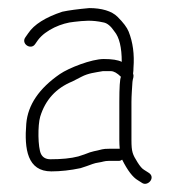

<svg xmlns="http://www.w3.org/2000/svg" viewBox="-20 -479 444 475"><path d="M107 -55C129 -55 154.7 -57.7 179.2 -63L194.4 -68C205.3 -71.7 212.8 -75.5 224.4 -77C233.8 -78.2 237.9 -81 249.2 -81H274.2C276.9 -81 279.6 -82 282.2 -84C295.6 -57.2 308.6 -40.2 321.2 -33L332.2 -26C346.2 -17.6 366.5 -40.5 347.2 -52L336.2 -59C331.6 -61.7 326.2 -67.8 320.2 -77.5C308.1 -97 305.2 -102.8 305.2 -133V-227C305.2 -241.9 306.9 -264 307.7 -276.5C308.4 -286.1 312.2 -288 309.2 -297C309.9 -301.7 310.2 -306.3 310.2 -311C312.8 -344.5 308.8 -374.5 298.2 -401C294.2 -411 285.1 -423.2 270.7 -437.5C256.4 -451.8 231.2 -459 200.8 -459C172.8 -456.5 150.4 -453.5 134 -450C92.3 -436.1 64.3 -418.4 50 -397L43 -387C31 -371 56.4 -354 67 -370L74 -380C93.1 -405.4 133 -422.3 163.6 -425C187.5 -427.6 206.4 -430.1 236 -423.5C245.2 -421.9 254.3 -414.4 263.2 -401C275.2 -386.6 281.2 -361.6 281.2 -326C271.9 -330.7 257.1 -333 236.7 -333C206.2 -333 150 -310.8 128.3 -295.9C76.7 -260.4 48.9 -219.5 45 -173C39.8 -109.9 47.8 -55 107 -55ZM275.2 -227V-133C275.2 -125 275.6 -117.7 276.2 -111H250.5C242.3 -111 236.1 -110.5 232.4 -109.5C215.6 -104.7 210.6 -106.1 188.8 -97L173.6 -92C155.1 -87.1 131.9 -85 105 -85C93.7 -85 85.9 -89.3 81.5 -98C73.6 -113.8 73.1 -169.3 79.5 -190.5C92.2 -232 118.7 -261 159 -277.5C165.1 -280.5 172.5 -284.3 181.4 -289C198.8 -298.1 214.9 -299.5 234.4 -303H254.2C261.6 -303 269.9 -298.3 279.2 -289C276.6 -283.7 275.2 -263 275.2 -227Z"/></svg>

Font: MewTooHand
Style: Condensed
Weight: 400
Designer: Mew Too, Robert Jablonski
Version: Version 0.77